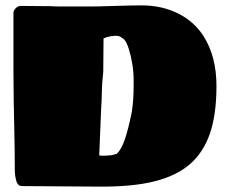

<svg xmlns="http://www.w3.org/2000/svg" viewBox="-20 -693 845 714"><path d="M347 1 62 -1Q45 -1 40 -23Q35 -41 35 -63Q35 -97 34.5 -134Q34 -171 33 -218Q32 -267 31 -318.5Q30 -370 30 -425V-645Q30 -654 38.5 -662.5Q47 -671 56 -671L172 -670Q183 -669 198 -669Q213 -669 255 -669Q293 -669 322 -669Q351 -669 372 -670L409 -671Q440 -672 464.5 -672.5Q489 -673 507 -673Q581 -673 641 -643.5Q701 -614 736 -560Q785 -484 785 -373Q785 -268 761 -197.5Q737 -127 687 -83Q636 -39 554 -18.5Q472 2 347 1ZM356 -286 349 -115Q354 -114 365 -114Q371 -114 378.5 -114.5Q386 -115 396 -116Q399 -117 401.5 -117.5Q404 -118 407 -119Q408 -120 410.5 -120Q413 -120 414 -121Q430 -135 443 -171Q456 -207 470 -276Q474 -301 475.5 -326Q477 -351 477 -376V-395Q477 -424 472 -455Q467 -486 459 -511Q451 -536 442 -546Q426 -560 414 -560Q401 -560 391 -558Q381 -556 377 -555Q376 -554 365 -550L364 -430Q364 -422 362.5 -410Q361 -398 360 -382L359 -358Q358 -309 356 -286Z"/></svg>

Font: Sigmar
Style: Regular
Weight: 400
Designer: Vernon Adams
Foundry: Vernon Adams
Version: Version 1.000; ttfautohint (v1.8.4.7-5d5b);gftools[0.9.24]